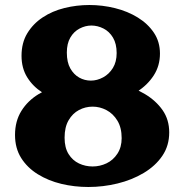

<svg xmlns="http://www.w3.org/2000/svg" viewBox="-20 -737 737 767"><path d="M333 10Q277 10 225 -2.5Q173 -15 131 -41Q89 -67 64.5 -106Q40 -145 40 -198Q40 -253 65.5 -294Q91 -335 135 -361.5Q179 -388 233 -401.5Q287 -415 345 -415Q402 -415 458 -401.5Q514 -388 558.5 -361.5Q603 -335 629.5 -297Q656 -259 656 -208Q656 -155 628.5 -114.5Q601 -74 554 -46Q507 -18 449.5 -4Q392 10 333 10ZM350 -72Q379 -72 405.5 -84.5Q432 -97 449 -123Q466 -149 466 -185Q466 -227 449 -255Q432 -283 405.5 -297Q379 -311 350 -311Q321 -311 295.5 -297.5Q270 -284 254 -256.5Q238 -229 238 -187Q238 -147 254 -121.5Q270 -96 295.5 -84Q321 -72 350 -72ZM331 -319Q281 -319 233.5 -331.5Q186 -344 148.5 -368Q111 -392 88.5 -428.5Q66 -465 66 -514Q66 -566 89 -604Q112 -642 150.5 -667.5Q189 -693 237.5 -705Q286 -717 337 -717Q389 -717 439.5 -704.5Q490 -692 530.5 -667Q571 -642 595 -606Q619 -570 619 -523Q619 -474 594 -435.5Q569 -397 528 -371Q487 -345 435.5 -332Q384 -319 331 -319ZM343 -415Q368 -415 392 -428Q416 -441 431 -465.5Q446 -490 446 -525Q446 -562 431.5 -586.5Q417 -611 393.5 -623Q370 -635 345 -635Q321 -635 298 -623Q275 -611 261 -587Q247 -563 247 -527Q247 -488 261 -463.5Q275 -439 296.5 -427Q318 -415 343 -415Z"/></svg>

Font: Marhey Light SemiBold
Style: Regular
Weight: 600
Version: Version 1.000